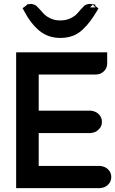

<svg xmlns="http://www.w3.org/2000/svg" viewBox="-20 -969 592 987"><path d="M168 -938Q187 -919 200.5 -903Q214 -887 237 -875.5Q260 -864 290 -864Q320 -864 343.5 -875.5Q367 -887 380.5 -903.5Q394 -920 412 -938L413 -939L414 -940Q427 -949 443 -949Q446 -949 458 -947L470 -945V-938L486 -926L480 -915Q460 -882 444 -860.5Q428 -839 405 -817Q382 -795 353.5 -784.5Q325 -774 290 -774Q228 -774 183 -810.5Q138 -847 102 -916L96 -927L114 -940Q116 -942 117 -943L121 -947H127Q134 -949 139 -949Q149 -948 156 -945Q164 -942 168 -938ZM471 -931 470 -933V-932Q470 -932 457 -945L443 -931ZM63 -700H531V-642Q531 -619 514 -602.5Q497 -586 473 -586H179V-400H447H448Q473 -397 488.5 -381Q504 -365 504 -343Q504 -322 491.5 -308Q479 -294 467.5 -290Q456 -286 446 -285H179V-116H495H496Q521 -113 536.5 -97.5Q552 -82 552 -59Q552 -36 536 -20Q520 -4 495 -2H63Z"/></svg>

Font: FifthLeg
Style: Bold
Weight: 700
Designer: Jakub Steiner
Version: Version 1.0